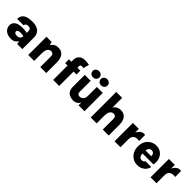

<svg xmlns="http://www.w3.org/2000/svg" viewBox="341 -2195 3666 3666"><g transform="rotate(45 2174.5 -362.0)"><path d="M407.5 0 387 -131.5V-316Q387 -353 373.5 -373.5Q360 -394 316 -394Q290 -394 273.8 -386.2Q257.5 -378.5 249.8 -365.8Q242 -353 242 -338H69Q69 -396 96.5 -433.8Q124 -471.5 179 -490Q234 -508.5 316 -508.5Q387.5 -508.5 439.2 -486.5Q491 -464.5 519 -420.5Q547 -376.5 547 -310V0ZM252.5 16Q186.5 16 141.2 -6.2Q96 -28.5 73 -66.5Q50 -104.5 50 -150.5Q50 -194 74 -225.8Q98 -257.5 145.2 -275Q192.5 -292.5 261.5 -292.5Q303.5 -292.5 335.8 -288Q368 -283.5 402 -277V-187Q377 -192.5 350.2 -195.5Q323.5 -198.5 298 -198.5Q262.5 -198.5 241.8 -187.2Q221 -176 221 -150.5Q221 -132 239.5 -118.2Q258 -104.5 298 -104.5Q332 -104.5 351.5 -118Q371 -131.5 379 -152Q387 -172.5 387 -192.5H424.5Q424.5 -135.5 406.5 -88Q388.5 -40.5 350.5 -12.2Q312.5 16 252.5 16Z M1031.5 0V-287Q1031.5 -326 1012.5 -344.8Q993.5 -363.5 966.5 -363.5Q939 -363.5 916 -348Q893 -332.5 879.2 -298.2Q865.5 -264 865.5 -207.5H817Q817 -313.5 842.2 -380Q867.5 -446.5 911.2 -477.5Q955 -508.5 1010.5 -508.5Q1074 -508.5 1114.2 -480Q1154.5 -451.5 1173.5 -401.5Q1192.5 -351.5 1192.5 -287V0ZM705.5 0V-492.5H846.5L865.5 -411V0Z M1379 0V-535.5Q1379 -593.5 1402 -629.5Q1425 -665.5 1462 -682.2Q1499 -699 1540 -699Q1568 -699 1599 -695.2Q1630 -691.5 1658.5 -687.5L1627 -566Q1617 -568.5 1605.2 -571Q1593.5 -573.5 1581.5 -573.5Q1569.5 -573.5 1560.5 -569Q1551.5 -564.5 1546.5 -555.2Q1541.5 -546 1541.5 -532.5V0ZM1313.5 -389V-492.5H1620V-389Z M2064 -495.5H2224V0H2064ZM1737.5 -495.5H1897.5V-197.5Q1897.5 -163.5 1914.8 -147.2Q1932 -131 1959 -131Q1983.5 -131 2007.8 -143Q2032 -155 2048 -184Q2064 -213 2064 -264.5H2099Q2099 -166.5 2076.5 -106.2Q2054 -46 2015.2 -18.5Q1976.5 9 1927.5 9Q1878 9 1834.5 -8Q1791 -25 1764.2 -66Q1737.5 -107 1737.5 -179ZM2098.5 -573Q2061.5 -573 2035.8 -596.8Q2010 -620.5 2010 -657Q2010 -693.5 2035.8 -717Q2061.5 -740.5 2098.5 -740.5Q2138 -740.5 2163.2 -717Q2188.5 -693.5 2188.5 -657Q2188.5 -620.5 2163.2 -596.8Q2138 -573 2098.5 -573ZM1880.5 -573Q1841 -573 1816.2 -596.8Q1791.5 -620.5 1791.5 -656Q1791.5 -693 1816.2 -716.2Q1841 -739.5 1880.5 -739.5Q1920 -739.5 1945.2 -716.2Q1970.5 -693 1970.5 -656Q1970.5 -620.5 1945.2 -596.8Q1920 -573 1880.5 -573Z M2718.5 0V-287Q2718.5 -326 2699.5 -344.8Q2680.5 -363.5 2653.5 -363.5Q2626 -363.5 2603 -348Q2580 -332.5 2566.2 -298.2Q2552.5 -264 2552.5 -207.5H2504Q2504 -313.5 2529.2 -380Q2554.5 -446.5 2598.2 -477.5Q2642 -508.5 2697.5 -508.5Q2761 -508.5 2801.2 -480Q2841.5 -451.5 2860.5 -401.5Q2879.5 -351.5 2879.5 -287V0ZM2392.5 0V-690H2552.5V0Z M3036 0V-495.5H3196V0ZM3162 -210Q3162 -310.5 3187.5 -375Q3213 -439.5 3252 -470.5Q3291 -501.5 3331.5 -501.5Q3339.5 -501.5 3347.5 -500.8Q3355.5 -500 3362.5 -498.5L3364 -337.5Q3351.5 -339 3338.5 -339.8Q3325.5 -340.5 3314 -340.5Q3279 -340.5 3252.2 -327.5Q3225.5 -314.5 3210.8 -286Q3196 -257.5 3196 -210Z M3658 16Q3596 16 3541.5 -16Q3487 -48 3453.2 -107.5Q3419.5 -167 3419.5 -248.5Q3419.5 -330 3453 -388.2Q3486.5 -446.5 3541 -477.5Q3595.5 -508.5 3658 -508.5Q3720 -508.5 3766 -483.8Q3812 -459 3840.2 -417Q3868.5 -375 3877.2 -322.2Q3886 -269.5 3873.5 -213.5H3546V-294.5H3756.5L3733.5 -279.5Q3735 -297 3732.2 -315Q3729.5 -333 3721.5 -348.2Q3713.5 -363.5 3698.8 -372.8Q3684 -382 3661 -382Q3635.5 -382 3616.8 -369.8Q3598 -357.5 3587.8 -334.2Q3577.5 -311 3577.5 -277.5V-214.5Q3577.5 -183 3586.5 -160Q3595.5 -137 3613.2 -124.2Q3631 -111.5 3658 -111.5Q3680 -111.5 3696.5 -120.5Q3713 -129.5 3719.5 -149H3878.5Q3871 -103 3841.8 -65.5Q3812.5 -28 3765.8 -6Q3719 16 3658 16Z M4008.5 0V-495.5H4168.5V0ZM4134.5 -210Q4134.5 -310.5 4160 -375Q4185.5 -439.5 4224.5 -470.5Q4263.5 -501.5 4304 -501.5Q4312 -501.5 4320 -500.8Q4328 -500 4335 -498.5L4336.5 -337.5Q4324 -339 4311 -339.8Q4298 -340.5 4286.5 -340.5Q4251.5 -340.5 4224.8 -327.5Q4198 -314.5 4183.2 -286Q4168.5 -257.5 4168.5 -210Z"/></g></svg>

Font: Karla ExtraBold
Style: Regular
Weight: 800
Designer: Jonathan Pinhorn
Version: Version 2.001